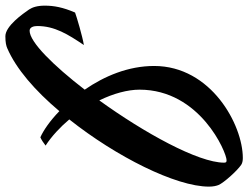

<svg xmlns="http://www.w3.org/2000/svg" viewBox="-222 -682 902 697"><g transform="rotate(90 228.5 -333.0)"><path d="M551 -676C543 -695 500 -743 478 -758C472 -762 464 -764 453 -764C333 -764 119 -649 119 -442C119 -348 156 -261 205 -190C117 -76 32 10 -9 10C-22 10 -26 -5 -26 -18C-26 -81 4 -129 43 -187C12 -182 -59 -161 -75 -155C-94 -111 -100 -78 -100 -45C-100 -18 -94 0 -86 12C-71 34 -26 98 11 98C34 98 46 95 55 91C129 59 208 -9 283 -98C318 -64 353 -40 378 -29C387 -33 398 -40 408 -48C374 -70 341 -101 313 -134C448 -304 557 -521 557 -641C557 -657 554 -669 551 -676ZM205 -389C205 -609 433 -705 461 -705C467 -705 470 -704 470 -696C470 -602 361 -405 244 -243C219 -294 205 -346 205 -389Z"/></g></svg>

Font: Yesteryear
Style: Regular
Weight: 400
Designer: Astigmatic (AOETI)
Foundry: Astigmatic (AOETI)
Version: Version 1.000